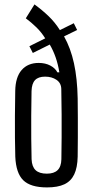

<svg xmlns="http://www.w3.org/2000/svg" viewBox="-20 -826 414 854"><path d="M189 7.6Q116 7.6 83.5 -24.2Q51.1 -56 48 -129Q47 -167.7 46.5 -213.1Q46 -258.6 46.4 -310.9Q46.9 -363.2 47.8 -422.4Q48.9 -483 76.4 -514.6Q104 -546.1 152.2 -546.1Q181.5 -546.1 203.5 -534.5Q225.6 -522.9 235.3 -504.2H244Q238.1 -540.4 227.4 -571.1Q216.6 -601.9 201.3 -627.8L126 -590.4L110.7 -620.5L181.1 -655.4Q164.1 -682.7 142.3 -704Q120.5 -725.3 94.8 -744.6L133.3 -806.4Q168 -781.1 196.2 -754Q224.5 -726.9 246.4 -692.1L308.2 -722.7L323.1 -692.6L264.9 -664.2Q294.2 -612.1 309 -544.6Q323.8 -477 325.5 -388.5Q326.1 -347.9 326.2 -303.3Q326.2 -258.7 326.2 -214.3Q326.1 -170 325.5 -129Q324.4 -80.4 310.1 -50.3Q295.8 -20.2 266.3 -6.3Q236.9 7.6 189 7.6ZM188.4 -53.6Q220.1 -53.6 236.2 -69.2Q252.3 -84.8 253 -117.7Q253.7 -167.1 254.1 -215.7Q254.4 -264.3 254.1 -316.9Q253.8 -369.6 252.6 -430.6Q251.9 -457 231.1 -471Q210.4 -485.1 180.5 -485.1Q150.6 -485.1 135.9 -469.7Q121.3 -454.3 120.3 -421Q119.4 -363.9 118.9 -310.8Q118.5 -257.8 119 -209.4Q119.5 -161.1 120.5 -117.7Q121.9 -84.8 138.3 -69.2Q154.7 -53.6 188.4 -53.6Z"/></svg>

Font: Big Shoulders Thin
Style: Regular
Weight: 100
Designer: Patric King
Foundry: XO Type Co
Version: Version 2.002